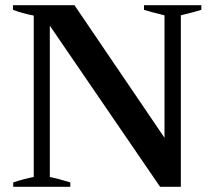

<svg xmlns="http://www.w3.org/2000/svg" viewBox="-20 -720 826 740"><path d="M31 -17Q74 -31 110 -38V-660Q68 -668 30 -682V-700H267L614 -189V-661Q564 -673 535 -682V-700H756V-682Q727 -673 677 -661V0H597L172 -621V-38Q206 -31 251 -17V0H31Z"/></svg>

Font: Trirong Bold
Style: Regular
Weight: 700
Designer: Katatrad Team
Foundry: CadsonDemak
Version: Version 1.000